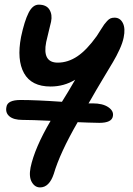

<svg xmlns="http://www.w3.org/2000/svg" viewBox="-20 -502 573 828"><path d="M152.8 306.2Q130.4 306.2 117.2 283.4Q104 260.7 111.8 220.2Q129.4 136.2 198.2 19Q116.2 15.1 77.1 15.1Q39.1 15.1 20.8 -0.2Q2.4 -15.6 7.8 -41Q12.2 -70.8 68.8 -70.8Q134.8 -70.8 247.1 -63Q273.9 -105.5 304.2 -158.2Q255.9 -128.9 198.2 -128.9Q115.7 -128.9 83.7 -186.3Q51.8 -243.7 70.8 -342.8Q85.4 -411.6 103.3 -446.8Q121.1 -481.9 147 -481.9Q180.2 -481.9 193.4 -460.2Q206.5 -438.5 200.2 -408.2Q198.2 -397.9 190.9 -369.9Q183.6 -341.8 179.2 -320.8Q161.6 -231.9 229 -231.9Q272.9 -231.9 313.5 -259Q354 -286.1 397 -346.2Q403.3 -356 414.1 -373Q424.8 -390.1 429.4 -396.5Q434.1 -402.8 441.9 -411.4Q449.7 -419.9 457 -422.9Q464.4 -425.8 474.1 -425.8Q498 -425.8 509.8 -402.6Q521.5 -379.4 513.2 -339.8Q508.8 -317.4 495.6 -288.6Q482.4 -259.8 467.5 -234.9Q452.6 -210 422.9 -160.4Q393.1 -110.8 371.1 -71.8Q362.3 -57.1 361.8 -56.2H379.9Q422.9 -56.2 447 -39.8Q471.2 -23.4 466.8 -1Q462.4 27.8 408.2 27.8Q393.1 27.8 359.4 26.6Q325.7 25.4 314.9 24.9Q238.3 157.7 211.9 248Q192.4 306.2 152.8 306.2Z"/></svg>

Font: Shantell Sans Irregular Bouncy
Style: Italic
Weight: 500
Italic angle: -11.31°
Designer: Stephen Nixon, Anya Danilova, Shantell Martin
Foundry: Arrow Type
Version: Version 1.006;[9816181b4]